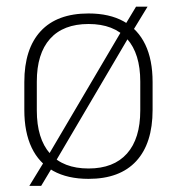

<svg xmlns="http://www.w3.org/2000/svg" viewBox="-20 -540 546 592"><path d="M253 11.5Q188.5 11.5 144.2 -13Q100 -37.5 77.5 -85Q55 -132.5 55 -201V-287Q55 -389.5 105.5 -444Q156 -498.5 253 -498.5Q317.5 -498.5 361.5 -474Q405.5 -449.5 428 -402.5Q450.5 -355.5 450.5 -287V-201Q450.5 -98 400 -43.2Q349.5 11.5 253 11.5ZM70.5 33 118.5 -45.5 127 -58 358.5 -451 364 -460.5 399.5 -519.5H435L389 -444L380.5 -431.5L149.5 -39L143 -27L107 33ZM253 -20.5Q330.5 -20.5 371.5 -66.5Q412.5 -112.5 412.5 -199.5V-288.5Q412.5 -374.5 371.8 -420.2Q331 -466 253 -466Q175 -466 134.2 -420.2Q93.5 -374.5 93.5 -288.5V-199.5Q93.5 -112.5 134.2 -66.5Q175 -20.5 253 -20.5Z"/></svg>

Font: Anek Bangla
Style: Extra-light
Weight: 200
Designer: Sulekha Rajkumar (Bangla), Yesha Goshar (Latin)
Foundry: Ek Type
Version: Version 1.002;March 21, 2022;FontCreator 13.0.0.2683 64-bit